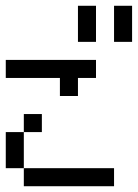

<svg xmlns="http://www.w3.org/2000/svg" viewBox="-20 -645 478 665"><path d="M0 -125V-187.5H62.5V-125ZM0 -62.5V-125H62.5V-62.5ZM62.5 0V-62.5H125V0ZM125 0V-62.5H187.5V0ZM187.5 0V-62.5H250V0ZM250 0V-62.5H312.5V0ZM312.5 0V-62.5H375V0ZM62.5 -187.5V-250H125V-187.5ZM0 -375V-437.5H62.5V-375ZM62.5 -375V-437.5H125V-375ZM125 -375V-437.5H187.5V-375ZM187.5 -375V-437.5H250V-375ZM250 -375V-437.5H312.5V-375ZM187.5 -312.5V-375H250V-312.5ZM250 -562.5V-625H312.5V-562.5ZM250 -500V-562.5H312.5V-500ZM375 -562.5V-625H437.5V-562.5ZM375 -500V-562.5H437.5V-500Z"/></svg>

Font: AprilSans
Style: Regular
Weight: 400
Designer: typesprite
Version: Version 1.001;PS 001.001;hotconv 1.0.88;makeotf.lib2.5.64775